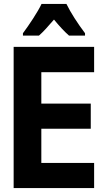

<svg xmlns="http://www.w3.org/2000/svg" viewBox="-20 -951 540 971"><path d="M96 -783V-771H177C197 -788 224 -818 253 -852C281 -818 306 -791 329 -771H410V-783C373 -832 338 -886 316 -931H190C172 -892 126 -823 96 -783ZM49 0H456V-127H189V-300H439V-427H189V-586H456V-714H49Z"/></svg>

Font: Noto Sans Mono ExtraCondensed ExtraBold
Style: Regular
Weight: 800
Width: 2
Designer: Monotype Design Team
Foundry: Monotype Imaging Inc.
Version: Version 2.014